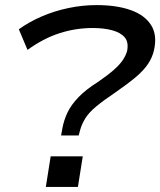

<svg xmlns="http://www.w3.org/2000/svg" viewBox="-20 -734 629 754"><path d="M220 -202 225 -230Q231 -263 245.5 -293Q260 -323 289 -353Q318 -383 366 -413Q405 -440 428 -460.5Q451 -481 462.5 -498.5Q474 -516 479 -533Q486 -568 470 -587Q454 -606 421 -615Q388 -624 344 -624Q277 -624 213.5 -603.5Q150 -583 88 -538L54 -619Q94 -648 144 -669.5Q194 -691 249 -702.5Q304 -714 359 -714Q438 -714 493 -694.5Q548 -675 573 -636Q598 -597 585 -538Q579 -510 562 -484Q545 -458 513 -431Q481 -404 433 -371Q387 -340 358.5 -316.5Q330 -293 315.5 -270Q301 -247 294 -221L289 -202ZM160 0 179 -120H305L286 0Z"/></svg>

Font: Nunito Sans 10pt Expanded Medium
Style: Italic
Weight: 500
Width: 7
Italic angle: -9°
Designer: Vernon Adams
Foundry: Vernon Adams
Version: Version 3.101;gftools[0.9.27]